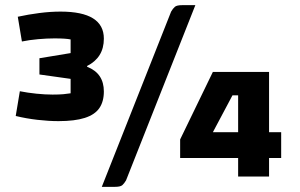

<svg xmlns="http://www.w3.org/2000/svg" viewBox="-20 -685 1163 745"><path d="M207 -215Q169 -215 125.5 -220Q82 -225 41 -235L57 -331Q87 -325 121 -321.5Q155 -318 184 -318Q210 -318 226 -319.5Q242 -321 254 -323V-379L133 -396V-459L254 -479V-532Q244 -534 229 -535Q214 -536 191 -536Q162 -536 128 -533Q94 -530 65 -524L49 -620Q90 -629 133 -634.5Q176 -640 215 -640Q383 -640 383 -535Q383 -498 366.5 -471.5Q350 -445 318 -429V-426Q351 -413 367 -389Q383 -365 383 -330Q383 -291 365.5 -265.5Q348 -240 309 -227.5Q270 -215 207 -215ZM469 15Q462 27 454.5 33.5Q447 40 426 40H375L644 -640Q651 -652 658.5 -658.5Q666 -665 687 -665H738ZM904 -72H679V-144L806 -406H1024V-172H1071V-72H1024V0H904ZM806 -172H904V-315H882Z"/></svg>

Font: Changa ExtraLight ExtraBold
Style: Regular
Weight: 800
Version: Version 3.002; ttfautohint (v1.8.2)